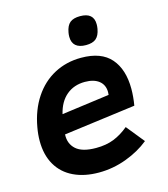

<svg xmlns="http://www.w3.org/2000/svg" viewBox="-114 -847 828 949"><g transform="rotate(-15 300.0 -372.5)"><path d="M32 -214Q32 -247.5 38.5 -283Q53.5 -368 94.8 -430.2Q136 -492.5 198 -525.5Q260 -558.5 335.5 -558.5Q438.5 -558.5 487.5 -502Q536.5 -445.5 536.5 -346Q536.5 -306 529 -261.5L161.5 -213Q159 -165.5 190.8 -137Q222.5 -108.5 293 -108.5Q345 -108.5 384.5 -124.2Q424 -140 460.5 -170.5L534.5 -79Q485 -38.5 416.5 -13Q348 12.5 275.5 12.5Q201.5 12.5 146.5 -13.8Q91.5 -40 61.8 -91Q32 -142 32 -214ZM421 -360Q421 -397 395 -417.8Q369 -438.5 323 -438.5Q267 -438.5 228.5 -406.2Q190 -374 175.5 -313L420 -346Q421 -356 421 -360ZM306.5 -673.5Q306.5 -685 308.5 -695.5Q314.5 -729.5 332.2 -744Q350 -758.5 384 -758.5Q453.5 -758.5 453.5 -698.5Q453.5 -687 451.5 -675.5Q445.5 -642 428 -627.2Q410.5 -612.5 376.5 -612.5Q342 -612.5 324.2 -628Q306.5 -643.5 306.5 -673.5Z"/></g></svg>

Font: JuliaMono ExtraBold
Style: Italic
Weight: 800
Italic angle: -9°
Monospace: yes
Designer: cormullion
Foundry: corm
Version: Version 0.057; ttfautohint (v1.8.4)